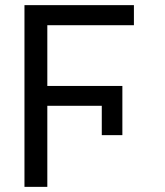

<svg xmlns="http://www.w3.org/2000/svg" viewBox="-20 -727 641 747"><path d="M456.1 -201.2H376V-381.8H456.1ZM164.1 0H75.2V-707H164.1ZM456.1 -315.4H152.3V-392.6H456.1ZM501 -628.9H152.3V-707H501Z"/></svg>

Font: Pretendard JP Variable
Style: Regular
Weight: 400
Designer: Base glyphs from Inter by Rasmus Andersson; Hangul glyphs from Noto Sans CJK(Source Han Sans) by Jang Soo-young and Kang
Foundry: Kil Hyung-jin
Version: Version 1.307;Glyphs 3.2 (3192)